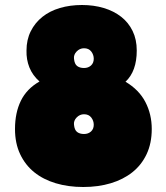

<svg xmlns="http://www.w3.org/2000/svg" viewBox="-20 -730 665 768"><path d="M587 -214Q587 -157 566.5 -113.5Q546 -70 509.5 -41Q473 -12 423 3Q373 18 313 18Q253 18 203 3Q153 -12 117 -41Q81 -70 60.5 -113.5Q40 -157 40 -214Q40 -279 63.5 -327Q87 -375 138 -404Q110 -429 97.5 -460.5Q85 -492 86 -528Q86 -571 103 -605Q120 -639 149.5 -662.5Q179 -686 219.5 -698Q260 -710 308 -710Q355 -710 395 -698Q435 -686 464.5 -663Q494 -640 510.5 -606Q527 -572 527 -528Q527 -445 482 -403Q536 -371 561.5 -322Q587 -273 587 -214ZM316 -273Q299 -273 286.5 -260Q274 -247 276 -231Q278 -210 288.5 -202Q299 -194 316 -194Q333 -194 344 -204Q355 -214 355 -231Q355 -247 345 -260Q335 -273 316 -273ZM316 -537Q299 -537 286.5 -524Q274 -511 276 -495Q278 -474 288.5 -466Q299 -458 316 -458Q333 -458 344 -468Q355 -478 355 -495Q355 -511 345 -524Q335 -537 316 -537Z"/></svg>

Font: Sniglet
Style: ExtraBold
Weight: 800
Version: Version 2.000; ttfautohint (v0.95) -l 8 -r 50 -G 200 -x 14 -